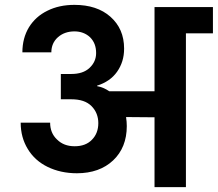

<svg xmlns="http://www.w3.org/2000/svg" viewBox="-20 -769 895 789"><path d="M615 -740C615 -740 615 -394 615 -394C615 -394 429 -394 429 -394C429 -394 429 -394 429 -394C413 -405 396 -412 379 -415C379 -415 379 -417 379 -417C379 -417 379 -417 379 -417C414 -428 442 -447 461 -474C480 -501 490 -532 490 -569C490 -569 490 -569 490 -569C490 -624 471 -667 434 -700C397 -733 347 -749 286 -749C286 -749 286 -749 286 -749C244 -749 207 -741 175 -725C142 -709 117 -686 99 -657C81 -627 72 -593 72 -554C72 -554 191 -554 191 -554C191 -554 191 -554 191 -554C191 -579 200 -600 218 -616C236 -632 259 -640 286 -640C286 -640 286 -640 286 -640C311 -640 333 -632 350 -616C367 -599 375 -578 375 -551C375 -551 375 -551 375 -551C375 -527 366 -507 348 -490C330 -473 305 -465 273 -465C273 -465 230 -465 230 -465C230 -465 230 -361 230 -361C230 -361 273 -361 273 -361C273 -361 273 -361 273 -361C310 -361 337 -352 356 -333C375 -314 384 -290 384 -263C384 -263 384 -263 384 -263C384 -235 375 -212 358 -195C341 -177 317 -168 287 -168C287 -168 287 -168 287 -168C257 -168 233 -177 214 -196C195 -214 186 -237 186 -265C186 -265 65 -265 65 -265C65 -265 65 -265 65 -265C65 -224 75 -188 94 -157C113 -125 141 -100 176 -83C211 -66 251 -57 296 -57C296 -57 296 -57 296 -57C358 -57 408 -75 445 -110C482 -145 501 -192 501 -251C501 -251 501 -251 501 -251C501 -263 500 -275 498 -288C498 -288 615 -287 615 -287C615 -287 615 0 615 0C615 0 744 0 744 0C744 0 744 -632 744 -632C744 -632 855 -632 855 -632C855 -632 855 -740 855 -740C855 -740 615 -740 615 -740Z"/></svg>

Font: Girnar Poppins
Style: SemiBold
Weight: 500
Designer: Ninad Kale (Devanagari), Jonny Pinhorn (Latin)
Foundry: Indian Type Foundry
Version: ""